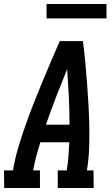

<svg xmlns="http://www.w3.org/2000/svg" viewBox="-42 -941 562 961"><path d="M-21 0 -22 -88H23Q32 -143 48 -197.5Q64 -252 83 -306.5Q102 -361 123 -414.5Q144 -468 166 -521.5Q188 -575 211 -628.5Q234 -682 257 -735H373Q380 -682 385 -628.5Q390 -575 394 -521.5Q398 -468 401 -414.5Q404 -361 405 -306.5Q406 -252 404 -197.5Q402 -143 393 -88H426L427 0H247V-88H292Q298 -123 300.5 -158.5Q303 -194 305 -229H160Q149 -194 139.5 -158.5Q130 -123 124 -88H158V0ZM188 -317H306Q306 -387 302.5 -456.5Q299 -526 294 -595Q266 -526 239 -456.5Q212 -387 188 -317ZM191 -849V-921H491V-849Z"/></svg>

Font: Iosevka Curly Slab Semibold
Style: Italic
Weight: 600
Italic angle: -9°
Monospace: yes
Designer: Belleve Invis
Foundry: Belleve Invis
Version: Version 22.1.2; ttfautohint (v1.8.4)